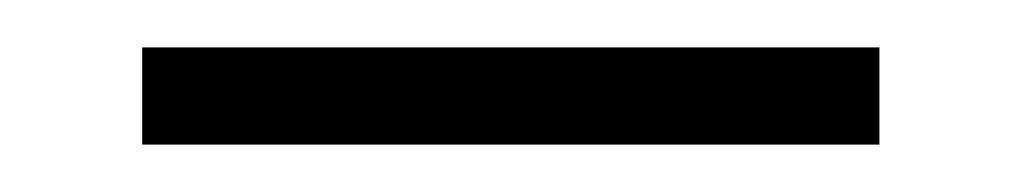

<svg xmlns="http://www.w3.org/2000/svg" viewBox="-20 -286 431 81"><path d="M40 -266H351V-225H40Z"/></svg>

Font: Didactic
Style: Regular
Weight: 400
Designer: Tyler Finck
Foundry: Etcetera Type Co
Version: Version 3.007;FEAKit 1.0